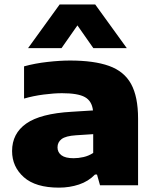

<svg xmlns="http://www.w3.org/2000/svg" viewBox="-20 -828 696 858"><path d="M243.5 10.5Q139 10.5 86.5 -36.2Q34 -83 34 -153Q34 -231.5 97.5 -276Q161 -320.5 300 -328.5L395.5 -334.5Q390.5 -377 359.2 -394.2Q328 -411.5 257 -411.5Q221.5 -411.5 175 -405.5Q128.5 -399.5 87.5 -387.5V-531.5Q136.5 -545 192 -551.2Q247.5 -557.5 293 -557.5Q400 -557.5 467.2 -533.5Q534.5 -509.5 565.8 -452.8Q597 -396 597 -298V0H427L413.5 -48H404.5Q375 -17.5 333 -3.5Q291 10.5 243.5 10.5ZM237 -169.5Q237 -147.5 254.5 -134.2Q272 -121 309 -121Q330.5 -121 353.5 -126.2Q376.5 -131.5 396.5 -144.5V-228.5L319.5 -223.5Q273.5 -220.5 255.2 -206.5Q237 -192.5 237 -169.5ZM105.5 -613 246.5 -808H405.5L546.5 -613H397L326 -714.5L255 -613Z"/></svg>

Font: Encode Sans Exp XBd
Style: Regular
Weight: 800
Width: 7
Designer: Multiple Designers
Foundry: Impallari Type
Version: Version 3.002; ttfautohint (v1.8.3) -l 8 -r 50 -G 200 -x 14 